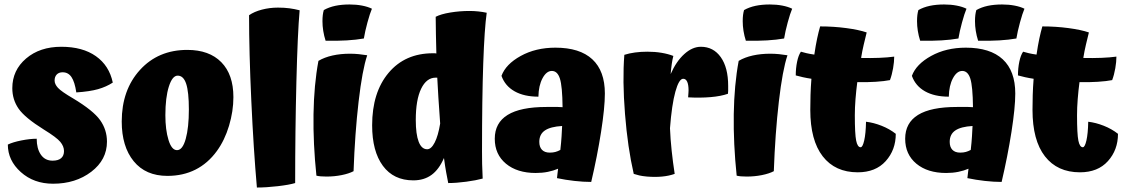

<svg xmlns="http://www.w3.org/2000/svg" viewBox="-20 -776 5034 858"><path d="M307 -336Q397 -282 427.5 -239Q458 -196 458 -143Q458 -62 388 -8.5Q318 45 217 45Q131 45 73 -7Q15 -59 15 -130Q38 -141 76 -148.5Q114 -156 144 -156Q144 -112 162.5 -85Q181 -58 215 -58Q240 -58 253 -69Q266 -80 266 -101Q266 -122 249.5 -142Q233 -162 176 -197Q91 -250 63 -290.5Q35 -331 35 -382Q35 -462 96.5 -514.5Q158 -567 254 -567Q349 -567 408.5 -525Q468 -483 484 -407Q455 -388 418 -377.5Q381 -367 321 -363Q314 -410 299.5 -431.5Q285 -453 260 -453Q243 -453 233.5 -443Q224 -433 224 -416Q224 -400 239 -383.5Q254 -367 307 -336Z M524 -233Q524 -374 605.5 -463.5Q687 -553 817 -553Q915 -553 969 -498Q1023 -443 1023 -342Q1023 -279 1003.5 -214Q984 -149 949 -101Q909 -46 853.5 -18Q798 10 728 10Q631 10 577.5 -55.5Q524 -121 524 -233ZM824 -287Q824 -365 812 -401.5Q800 -438 774 -438Q750 -438 734.5 -389Q719 -340 719 -261Q719 -196 733 -150.5Q747 -105 771 -105Q796 -105 810 -155.5Q824 -206 824 -287Z M1299 42Q1273 50 1221.5 56Q1170 62 1128 62Q1113 -109 1103 -326.5Q1093 -544 1093 -708Q1116 -724 1150.5 -733Q1185 -742 1222 -742Q1250 -742 1273 -739Q1296 -736 1319 -730Q1310 -629 1304.5 -410Q1299 -191 1299 42Z M1542 -756Q1572 -756 1598 -751Q1624 -746 1642 -737Q1633 -716 1622 -675.5Q1611 -635 1606 -604Q1572 -598 1530 -595.5Q1488 -593 1435 -594Q1428 -616 1424.5 -638Q1421 -660 1421 -681Q1421 -697 1422.5 -709Q1424 -721 1427 -731Q1450 -744 1478.5 -750Q1507 -756 1542 -756ZM1403 -504Q1430 -520 1466 -528Q1502 -536 1544 -536Q1564 -536 1583.5 -534Q1603 -532 1621 -529Q1599 -464 1582.5 -322Q1566 -180 1560 -11Q1539 0 1506.5 6.5Q1474 13 1439 13Q1424 13 1413 12Q1402 11 1394 9Q1379 -134 1381 -265.5Q1383 -397 1403 -504Z M2137 22Q2108 30 2063.5 36Q2019 42 1983 42Q1979 22 1974 -5Q1969 -32 1964 -70Q1942 -19 1908.5 5.5Q1875 30 1827 30Q1739 30 1691 -35Q1643 -100 1643 -216Q1643 -363 1716.5 -450.5Q1790 -538 1915 -538Q1920 -538 1923.5 -538Q1927 -538 1930 -537Q1929 -581 1928 -622.5Q1927 -664 1927 -701Q1950 -713 1992 -720Q2034 -727 2078 -727Q2098 -727 2117 -725Q2136 -723 2155 -719Q2145 -649 2139.5 -493Q2134 -337 2134 -99Q2134 -71 2134.5 -43.5Q2135 -16 2137 22ZM1838 -240Q1838 -176 1851 -142.5Q1864 -109 1889 -109Q1907 -109 1922.5 -139Q1938 -169 1947 -224Q1942 -293 1939 -340.5Q1936 -388 1934 -429H1927Q1886 -429 1862 -379.5Q1838 -330 1838 -240Z M2683 -358Q2683 -295 2666 -186.5Q2649 -78 2622 37Q2587 37 2547 32.5Q2507 28 2469 20Q2471 3 2472 -6Q2473 -15 2474 -22Q2453 -13 2428 -8Q2403 -3 2374 -3Q2291 -3 2241 -44.5Q2191 -86 2191 -156Q2191 -227 2248.5 -262.5Q2306 -298 2422 -298Q2460 -298 2473 -298Q2486 -298 2494 -297Q2493 -391 2482 -425Q2471 -459 2446 -459Q2422 -459 2404.5 -426.5Q2387 -394 2386 -344Q2322 -344 2279.5 -368Q2237 -392 2221 -437Q2240 -489 2307 -526Q2374 -563 2462 -563Q2571 -563 2627 -511Q2683 -459 2683 -358ZM2390 -142Q2390 -119 2402 -106.5Q2414 -94 2437 -94Q2451 -94 2462 -97Q2473 -100 2484 -106Q2488 -141 2489.5 -166.5Q2491 -192 2492 -213Q2440 -210 2415 -193Q2390 -176 2390 -142Z M2974 -203Q2976 -154 2981.5 -102.5Q2987 -51 2995 1Q2970 10 2939 13Q2908 16 2871 13Q2850 11 2837 8Q2824 5 2812 1Q2785 -116 2773 -266.5Q2761 -417 2770 -531Q2792 -538 2818 -541.5Q2844 -545 2873 -545Q2907 -545 2936.5 -540Q2966 -535 2989 -526Q2985 -511 2982 -490.5Q2979 -470 2977 -445Q3002 -502 3038 -534.5Q3074 -567 3112 -567Q3168 -567 3201 -520.5Q3234 -474 3234 -392Q3234 -378 3234 -370.5Q3234 -363 3233 -357Q3202 -346 3155.5 -342Q3109 -338 3055 -341Q3056 -356 3056.5 -361.5Q3057 -367 3057 -372Q3057 -397 3051 -410.5Q3045 -424 3033 -424Q3014 -424 2998 -366Q2982 -308 2974 -203Z M3420 -756Q3450 -756 3476 -751Q3502 -746 3520 -737Q3511 -716 3500 -675.5Q3489 -635 3484 -604Q3450 -598 3408 -595.5Q3366 -593 3313 -594Q3306 -616 3302.5 -638Q3299 -660 3299 -681Q3299 -697 3300.5 -709Q3302 -721 3305 -731Q3328 -744 3356.5 -750Q3385 -756 3420 -756ZM3281 -504Q3308 -520 3344 -528Q3380 -536 3422 -536Q3442 -536 3461.5 -534Q3481 -532 3499 -529Q3477 -464 3460.5 -322Q3444 -180 3438 -11Q3417 0 3384.5 6.5Q3352 13 3317 13Q3302 13 3291 12Q3280 11 3272 9Q3257 -134 3259 -265.5Q3261 -397 3281 -504Z M3850 -232Q3884 -228 3919.5 -214Q3955 -200 3983 -178Q3983 -106 3938 -56Q3893 -6 3813 -6Q3712 -6 3656.5 -77.5Q3601 -149 3601 -285Q3601 -317 3602 -351.5Q3603 -386 3606 -424Q3586 -427 3568 -431Q3550 -435 3536 -439Q3536 -471 3542 -500Q3548 -529 3559 -545Q3569 -542 3583.5 -538.5Q3598 -535 3619 -532Q3625 -573 3631.5 -603.5Q3638 -634 3645 -658Q3705 -658 3761.5 -650.5Q3818 -643 3853 -631Q3847 -607 3840 -577.5Q3833 -548 3828 -517Q3870 -516 3908.5 -517.5Q3947 -519 3976 -523Q3976 -500 3971 -471Q3966 -442 3957 -418Q3932 -413 3893 -410.5Q3854 -408 3811 -409Q3806 -371 3803 -333Q3800 -295 3800 -261Q3800 -177 3806 -147.5Q3812 -118 3826 -118Q3835 -118 3842 -148.5Q3849 -179 3850 -232Z M4517 -358Q4517 -295 4500 -186.5Q4483 -78 4456 37Q4421 37 4381 32.5Q4341 28 4303 20Q4305 3 4306 -6Q4307 -15 4308 -22Q4287 -13 4262 -8Q4237 -3 4208 -3Q4125 -3 4075 -44.5Q4025 -86 4025 -156Q4025 -227 4082.5 -262.5Q4140 -298 4256 -298Q4294 -298 4307 -298Q4320 -298 4328 -297Q4327 -391 4316 -425Q4305 -459 4280 -459Q4256 -459 4238.5 -426.5Q4221 -394 4220 -344Q4156 -344 4113.5 -368Q4071 -392 4055 -437Q4074 -489 4141 -526Q4208 -563 4296 -563Q4405 -563 4461 -511Q4517 -459 4517 -358ZM4224 -142Q4224 -119 4236 -106.5Q4248 -94 4271 -94Q4285 -94 4296 -97Q4307 -100 4318 -106Q4322 -141 4323.5 -166.5Q4325 -192 4326 -213Q4274 -210 4249 -193Q4224 -176 4224 -142ZM4199 -756Q4229 -756 4255 -751Q4281 -746 4299 -737Q4290 -716 4279 -675.5Q4268 -635 4263 -604Q4229 -598 4187 -595.5Q4145 -593 4092 -594Q4085 -616 4081.5 -638Q4078 -660 4078 -681Q4078 -697 4079.5 -709Q4081 -721 4084 -731Q4107 -744 4135.5 -750Q4164 -756 4199 -756ZM4458 -756Q4488 -756 4514 -751Q4540 -746 4558 -737Q4549 -716 4538 -675.5Q4527 -635 4522 -604Q4488 -598 4446 -595.5Q4404 -593 4351 -594Q4344 -616 4340.5 -638Q4337 -660 4337 -681Q4337 -697 4338.5 -709Q4340 -721 4343 -731Q4366 -744 4394.5 -750Q4423 -756 4458 -756Z M4843 -232Q4877 -228 4912.5 -214Q4948 -200 4976 -178Q4976 -106 4931 -56Q4886 -6 4806 -6Q4705 -6 4649.5 -77.5Q4594 -149 4594 -285Q4594 -317 4595 -351.5Q4596 -386 4599 -424Q4579 -427 4561 -431Q4543 -435 4529 -439Q4529 -471 4535 -500Q4541 -529 4552 -545Q4562 -542 4576.5 -538.5Q4591 -535 4612 -532Q4618 -573 4624.5 -603.5Q4631 -634 4638 -658Q4698 -658 4754.5 -650.5Q4811 -643 4846 -631Q4840 -607 4833 -577.5Q4826 -548 4821 -517Q4863 -516 4901.5 -517.5Q4940 -519 4969 -523Q4969 -500 4964 -471Q4959 -442 4950 -418Q4925 -413 4886 -410.5Q4847 -408 4804 -409Q4799 -371 4796 -333Q4793 -295 4793 -261Q4793 -177 4799 -147.5Q4805 -118 4819 -118Q4828 -118 4835 -148.5Q4842 -179 4843 -232Z"/></svg>

Font: Atma
Style: Bold
Weight: 700
Designer: Gregori Vincens, Jeremie Hornus, Riccardo Olocco, Yoann Minet.
Foundry: black foundry
Version: Version 1.102;PS 1.100;hotconv 1.0.86;makeotf.lib2.5.63406